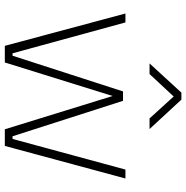

<svg xmlns="http://www.w3.org/2000/svg" viewBox="-8 -764 772 796"><g transform="rotate(90 378.0 -366.0)"><path d="M585 0H516L378 -447L239 0H170L36 -500H73L201 -32H211L359 -490H398L545 -32H556L683 -500H720ZM515 -600H471L380 -700L287 -600H243L364 -732H393Z"/></g></svg>

Font: Storia Sans Thin
Style: Regular
Weight: 100
Designer: Accademia di Belle Arti di Urbino and others
Foundry: Accademia di Belle Arti di Urbino and others.
Version: Version 60.001;May 25, 2020;FontCreator 12.0.0.2522 64-bit